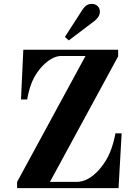

<svg xmlns="http://www.w3.org/2000/svg" viewBox="-20 -968 692 988"><path d="M314 -778 334 -760 466 -860C483 -873 494 -890 494 -908C494 -932 476 -948 452 -948C434 -948 419 -941 403 -916ZM68 0H590L606 -282H574C574 -282 564 -218 536 -162C512 -115 452 -32 374 -32H237L588 -678V-712H100L88 -456H120C120 -457 126 -499 143 -542C176 -623 244 -680 294 -680H420L68 -32Z"/></svg>

Font: Old Standard
Style: Bold
Weight: 700
Designer: Alexey Kryukov <alexios@thessalonica.org.ru>
Version: Version 2.0.2